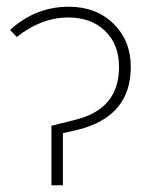

<svg xmlns="http://www.w3.org/2000/svg" viewBox="-20 -551 459 571"><path d="M133 0V-177L205 -195Q334 -227 334 -352Q334 -419 292.5 -459Q251 -499 183 -499Q103 -499 30 -441L10 -462Q86 -531 184 -531Q266 -531 317.5 -480.5Q369 -430 369 -352Q369 -204 211 -165L167 -155V0Z"/></svg>

Font: Fira Sans UltraLight
Style: Regular
Weight: 200
Designer: Carrois Corporate & Edenspiekermann AG
Foundry: Carrois Corporate GbR & Edenspiekermann AG
Version: Version 4.106;PS 004.106;hotconv 1.0.70;makeotf.lib2.5.58329